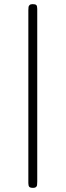

<svg xmlns="http://www.w3.org/2000/svg" viewBox="-20 -714 318 928"><path d="M117 171V-665Q117 -676 118 -681Q119 -686 123.5 -690Q128 -694 138 -694Q151 -694 155.5 -689.5Q160 -685 160 -671V164Q160 176 159 181.5Q158 187 153.5 190.5Q149 194 140 194Q126 194 121.5 189Q117 184 117 171Z"/></svg>

Font: CMU Serif
Style: Roman
Weight: 500
Version: Version 0.7.0